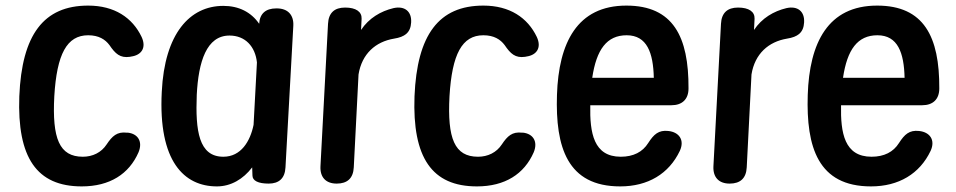

<svg xmlns="http://www.w3.org/2000/svg" viewBox="-20 -618 3417 686"><path d="M437 -144H433C398 -148 381 -132 361 -102C342 -73 311 -58 276 -58C192 -58 166 -123 174 -274C183 -425 219 -492 295 -492C333 -492 356 -477 371 -457C392 -426 409 -410 444 -415L449 -416C485 -421 504 -447 486 -486C453 -555 389 -598 295 -598C136 -598 58 -494 49 -274C41 -55 111 48 272 48C372 48 441 4 475 -74C491 -113 472 -140 437 -144Z M1000 -20 1028 -526C1030 -565 1008 -588 969 -588H967C929 -588 908 -569 906 -533C877 -575 833 -597 778 -597C658 -597 568 -498 558 -290C545 -41 638 48 755 48C805 48 849 22 881 -20L882 9C882 28 903 38 940 38C977 38 998 19 1000 -20ZM683 -279C689 -398 718 -491 800 -491C856 -491 892 -452 898 -395L886 -172C874 -113 841 -58 778 -58C690 -58 678 -151 683 -279Z M1244 -20 1261 -352C1273 -426 1322 -469 1388 -480C1426 -486 1447 -501 1449 -538V-539C1451 -576 1427 -598 1386 -589C1340 -578 1298 -553 1270 -511L1272 -551C1273 -576 1252 -591 1213 -591C1175 -591 1154 -572 1152 -533L1125 -24C1123 15 1144 38 1183 38C1221 38 1242 19 1244 -20Z M1849 -144H1845C1810 -148 1793 -132 1773 -102C1754 -73 1723 -58 1688 -58C1604 -58 1578 -123 1586 -274C1595 -425 1631 -492 1707 -492C1745 -492 1768 -477 1783 -457C1804 -426 1821 -410 1856 -415L1861 -416C1897 -421 1916 -447 1898 -486C1865 -555 1801 -598 1707 -598C1548 -598 1470 -494 1461 -274C1453 -55 1523 48 1684 48C1784 48 1853 4 1887 -74C1903 -113 1884 -140 1849 -144Z M1970 -279C1964 -92 2007 48 2196 48C2295 48 2370 3 2409 -79C2427 -118 2406 -146 2368 -150C2333 -154 2316 -138 2296 -107C2276 -75 2243 -58 2198 -58C2101 -58 2087 -143 2089 -242H2379C2417 -242 2440 -263 2440 -302C2441 -487 2385 -598 2218 -598C2042 -598 1976 -465 1970 -279ZM2096 -340C2111 -441 2148 -492 2219 -492C2292 -492 2314 -429 2316 -340Z M2648 -20 2665 -352C2677 -426 2726 -469 2792 -480C2830 -486 2851 -501 2853 -538V-539C2855 -576 2831 -598 2790 -589C2744 -578 2702 -553 2674 -511L2676 -551C2677 -576 2656 -591 2617 -591C2579 -591 2558 -572 2556 -533L2529 -24C2527 15 2548 38 2587 38C2625 38 2646 19 2648 -20Z M2866 -279C2860 -92 2903 48 3092 48C3191 48 3266 3 3305 -79C3323 -118 3302 -146 3264 -150C3229 -154 3212 -138 3192 -107C3172 -75 3139 -58 3094 -58C2997 -58 2983 -143 2985 -242H3275C3313 -242 3336 -263 3336 -302C3337 -487 3281 -598 3114 -598C2938 -598 2872 -465 2866 -279ZM2992 -340C3007 -441 3044 -492 3115 -492C3188 -492 3210 -429 3212 -340Z"/></svg>

Font: 寒蝉团圆体 Round
Style: Regular
Weight: 500
Designer: 寒蝉字型
Version: Version 2.700;Glyphs 3.1.1 (3135)